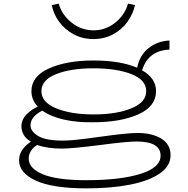

<svg xmlns="http://www.w3.org/2000/svg" viewBox="-20 -817 1034 1057"><path d="M919 37Q919 97 859.5 138Q800 179 696 199.5Q592 220 457 220Q270 220 177.5 177.5Q85 135 85 65Q85 33 103.5 7Q122 -19 150 -37Q123 -53 110.5 -75Q98 -97 98 -120Q98 -157 124 -185Q150 -213 188 -230Q153 -267 153 -315Q153 -397 250 -440.5Q347 -484 495 -484Q642 -484 735 -444Q749 -514 798.5 -552.5Q848 -591 913 -594V-544Q858 -542 819.5 -515Q781 -488 762 -430Q839 -387 839 -315Q839 -231 741.5 -187.5Q644 -144 495 -144Q406 -142 332.5 -158.5Q259 -175 213 -208Q148 -175 148 -127Q148 -93 190.5 -68Q233 -43 325 -43Q371 -43 445 -52.5Q519 -62 531 -64Q680 -85 736 -85Q818 -85 868.5 -53.5Q919 -22 919 37ZM208 -315Q208 -254 289.5 -220.5Q371 -187 495 -187Q621 -187 703 -220.5Q785 -254 785 -315Q785 -377 703.5 -409Q622 -441 495 -441Q370 -441 289 -409Q208 -377 208 -315ZM864 40Q864 -38 732 -38Q678 -38 534 -19Q378 1 320 1Q240 1 185 -19Q163 -6 150.5 13.5Q138 33 138 56Q138 110 216 142.5Q294 175 455 175Q641 175 752.5 140.5Q864 106 864 40ZM265 -789 303 -797Q322 -733 375.5 -691.5Q429 -650 495 -650Q561 -650 613.5 -691.5Q666 -733 685 -797L723 -789Q713 -741 682.5 -698Q652 -655 603.5 -628.5Q555 -602 494 -602Q434 -602 385 -628.5Q336 -655 305 -698Q274 -741 265 -789Z"/></svg>

Font: BioRhyme Expanded Light
Style: Regular
Weight: 300
Width: 7
Designer: Aoife Mooney
Foundry: Aoife Mooney Type
Version: Version 1.000